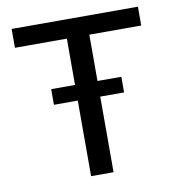

<svg xmlns="http://www.w3.org/2000/svg" viewBox="-75 -718 725 786"><g transform="rotate(-10 287.5 -325.0)"><path d="M334.2 0V-314.2H433.3V-379.2H334.2V-571.7H550V-650H25V-571.7H240.8V-379.2H141.7V-314.2H240.8V0Z"/></g></svg>

Font: Familjen Grotesk
Style: Regular
Weight: 400
Designer: Anders Wikstroem, Jonas Baeckman, Matilda Gysing, Kristian Moeller
Foundry: Familjen STHLM AB
Version: Version 2.000